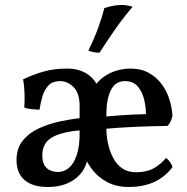

<svg xmlns="http://www.w3.org/2000/svg" viewBox="-20 -741 749 767"><path d="M405 -228Q405 -198 411.5 -167.5Q418 -137 431.5 -111Q445 -85 467.5 -69Q490 -53 522 -53Q569 -53 598 -71Q627 -89 643 -110Q651 -105 659 -94Q667 -83 669 -73Q636 -31 592.5 -12.5Q549 6 495 6Q444 6 406.5 -14.5Q369 -35 345 -68Q321 -101 309.5 -140.5Q298 -180 298 -216V-318Q298 -368 274.5 -392.5Q251 -417 219 -417Q191 -417 174.5 -400.5Q158 -384 150 -357.5Q142 -331 138 -303Q126 -303 106 -305Q86 -307 77 -312Q79 -337 78 -369Q77 -401 72 -424Q114 -444 155.5 -455.5Q197 -467 249 -467Q292 -467 324.5 -448Q357 -429 378 -384H350Q368 -415 393 -433Q418 -451 446 -459Q474 -467 501 -467Q544 -467 575 -449.5Q606 -432 626.5 -404Q647 -376 657 -343Q667 -310 669 -279Q667 -268 662 -257Q657 -246 649 -238Q579 -237 512.5 -234Q446 -231 385 -225L388 -274Q428 -278 471 -281Q514 -284 563 -285Q563 -314 555.5 -344.5Q548 -375 530 -396Q512 -417 479 -417Q441 -417 423 -381Q405 -345 405 -285ZM308 -221Q228 -215 188.5 -192.5Q149 -170 149 -120Q149 -94 158.5 -79.5Q168 -65 182.5 -59.5Q197 -54 211 -54Q236 -54 255.5 -70.5Q275 -87 287 -123Q299 -159 298 -216L332 -133Q332 -94 313 -62.5Q294 -31 257.5 -12.5Q221 6 170 6Q111 6 78.5 -21.5Q46 -49 46 -102Q46 -149 71.5 -180Q97 -211 137 -229Q177 -247 222 -256.5Q267 -266 306 -270ZM378 -531Q367 -530 354.5 -532.5Q342 -535 333 -539Q357 -588 372 -629Q387 -670 397 -709Q419 -716 439 -719Q459 -722 476 -721Q486 -720 495 -718Q504 -716 510 -714Q476 -675 441.5 -626Q407 -577 378 -531Z"/></svg>

Font: Vollkorn Medium
Style: Regular
Weight: 500
Designer: Friedrich Althausen
Foundry: Friedrich Althausen
Version: Version 5.000